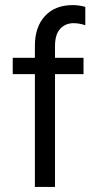

<svg xmlns="http://www.w3.org/2000/svg" viewBox="-20 -734 369 754"><path d="M315 -707V-635Q291 -643 269 -643Q237 -643 216.5 -621Q196 -599 196 -553V-507H308V-443H196V0H117V-443H30V-507H117V-554Q117 -628 156.5 -671Q196 -714 266 -714Q290 -714 315 -707Z"/></svg>

Font: Hind
Style: Regular
Weight: 400
Designer: Manushi Parikh, Satya Rajpurohit
Foundry: Indian Type Foundry
Version: Version 2.000;PS 1.0;hotconv 1.0.79;makeotf.lib2.5.61930